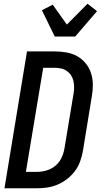

<svg xmlns="http://www.w3.org/2000/svg" viewBox="-20 -1011 541 1031"><path d="M4 0 125 -735H272Q304 -735 336 -729.5Q368 -724 394 -709.5Q420 -695 439.5 -671.5Q459 -648 468.5 -619Q478 -590 478.5 -558Q479 -526 473 -493L425 -199Q420 -171 410 -143.5Q400 -116 382 -92Q364 -68 340 -49.5Q316 -31 288.5 -19.5Q261 -8 233 -4Q205 0 177 0ZM119 -88H176Q193 -88 210.5 -91Q228 -94 245 -101Q262 -108 276.5 -120Q291 -132 301 -147Q311 -162 317 -179Q323 -196 326 -213L375 -508Q378 -526 378 -543.5Q378 -561 374 -577.5Q370 -594 361 -607.5Q352 -621 338 -630.5Q324 -640 307 -643.5Q290 -647 272 -647H212ZM274 -815 205 -956 263 -986 339 -879 450 -991 501 -951 384 -815Z"/></svg>

Font: Iosevka Term Curly Semibold
Style: Italic
Weight: 600
Italic angle: -9°
Designer: Belleve Invis
Foundry: Belleve Invis
Version: Version 32.3.0